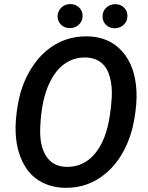

<svg xmlns="http://www.w3.org/2000/svg" viewBox="-20 -896 715 926"><path d="M292.5 9.8Q223.1 8.3 170.7 -23.4Q118.2 -55.2 88.9 -115.5Q59.6 -175.8 55.7 -252.4Q52.2 -313.5 66.7 -395Q81.1 -476.6 117.9 -543.7Q154.8 -610.8 206.1 -653.3Q290.5 -722.7 401.4 -720.7Q506.8 -718.8 569.6 -647.9Q632.3 -577.1 638.2 -456.5Q641.1 -396 627.2 -317.6Q613.3 -239.3 579.3 -173.6Q545.4 -107.9 495.1 -64Q408.2 12.2 292.5 9.8ZM514.6 -374.5 519 -426.3Q522 -479.5 509.8 -524.7Q497.6 -569.8 468.5 -593.5Q439.5 -617.2 395 -618.7Q333.5 -620.6 285.9 -584Q238.3 -547.4 208.7 -472.7Q179.2 -397.9 174.3 -285.2Q169.4 -195.8 201.7 -144.5Q233.9 -93.3 298.3 -91.3Q382.8 -88.9 437.7 -154.8Q492.7 -220.7 509.8 -340.3ZM317.9 -876.5Q344.2 -876.5 361.3 -860.1Q378.4 -843.8 378.4 -819.8Q378.4 -794.9 361.3 -778.1Q344.2 -761.2 318.4 -760.3Q291 -760.3 274.4 -776.9Q257.8 -793.5 257.8 -816.9Q257.8 -840.3 274.4 -857.9Q291 -875.5 317.9 -876.5ZM474.6 -816.4Q474.6 -842.3 491.9 -858.6Q509.3 -875 534.2 -876Q561.5 -876 578.1 -859.4Q594.7 -842.8 594.7 -819.3Q594.7 -794.4 577.6 -777.6Q560.5 -760.7 534.7 -759.8Q507.3 -759.8 491 -776.1Q474.6 -792.5 474.6 -816.4Z"/></svg>

Font: Roboto Medium
Style: Italic
Weight: 500
Italic angle: -12°
Designer: Google
Version: Version 2.134; 2016